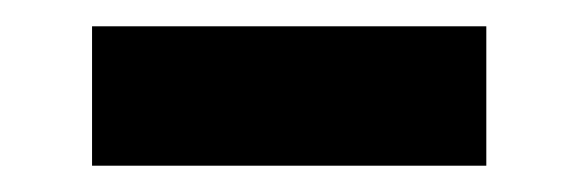

<svg xmlns="http://www.w3.org/2000/svg" viewBox="-20 -726 440 146"><path d="M50 -600H349.8V-706H50Z"/></svg>

Font: Fixel Variable
Style: Regular
Weight: 100
Width: 3
Designer: AlfaBravo + MacPaw
Foundry: Kyrylo Tkachov, Marchela Mozhyna, Serhii Makarenko, Maria Weinstein, Zakhar Kryvoshyya
Version: Version 1.211